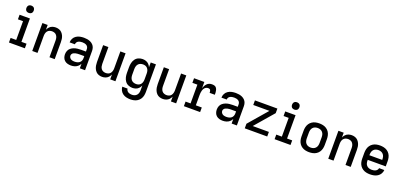

<svg xmlns="http://www.w3.org/2000/svg" viewBox="26 -1983 7148 3423"><g transform="rotate(20 3600.0 -271.0)"><path d="M65 0H367V-87H270V-530H74V-443H171V-87H65ZM216 -616Q235 -616 252.5 -624Q270 -632 278 -649Q286 -666 286 -685Q286 -704 278 -721.5Q270 -739 252.5 -747Q235 -755 216 -755Q197 -755 180 -747Q163 -739 155 -721.5Q147 -704 147 -685Q147 -666 155 -649Q163 -632 180 -624Q197 -616 216 -616Z M507 0H607V-320Q607 -345 612.5 -369Q618 -393 633.5 -413Q649 -433 672.5 -442Q696 -451 720 -451Q745 -451 768.5 -442Q792 -433 807 -413Q822 -393 828 -369Q834 -345 834 -320V0H933V-320Q933 -352 928.5 -383Q924 -414 910.5 -443Q897 -472 874.5 -495Q852 -518 821.5 -528Q791 -538 759 -538Q727 -538 696 -527.5Q665 -517 642 -492.5Q619 -468 607 -439V-530H507Z M1242 8Q1276 8 1309 -1.5Q1342 -11 1368.5 -33.5Q1395 -56 1410 -86V0H1509V-365Q1509 -396 1499.5 -426Q1490 -456 1467.5 -479Q1445 -502 1416.5 -515Q1388 -528 1357 -533Q1326 -538 1295 -538Q1257 -538 1219.5 -530.5Q1182 -523 1149.5 -501.5Q1117 -480 1099 -445.5Q1081 -411 1081 -373V-372H1181Q1181 -392 1191.5 -409Q1202 -426 1219.5 -435Q1237 -444 1256 -447.5Q1275 -451 1295 -451Q1315 -451 1335 -447Q1355 -443 1373 -432.5Q1391 -422 1400.5 -403.5Q1410 -385 1410 -365V-318H1317Q1284 -318 1250.5 -314Q1217 -310 1185 -298Q1153 -286 1126.5 -264.5Q1100 -243 1087.5 -211Q1075 -179 1075 -145Q1075 -113 1086 -82Q1097 -51 1122 -29.5Q1147 -8 1178.5 0Q1210 8 1242 8ZM1280 -79Q1256 -79 1232 -85Q1208 -91 1191 -111Q1174 -131 1174 -155Q1174 -173 1184.5 -188.5Q1195 -204 1211.5 -212Q1228 -220 1245.5 -224Q1263 -228 1281 -229.5Q1299 -231 1317 -231H1410V-189Q1410 -165 1400.5 -142.5Q1391 -120 1371.5 -105Q1352 -90 1328 -84.5Q1304 -79 1280 -79Z M1833 8Q1865 8 1896.5 -3Q1928 -14 1950.5 -38Q1973 -62 1986 -92V0H2085V-530H1986V-210Q1986 -186 1980 -161.5Q1974 -137 1959 -117Q1944 -97 1920.5 -88Q1897 -79 1872 -79Q1848 -79 1824.5 -88Q1801 -97 1785.5 -117Q1770 -137 1764.5 -161.5Q1759 -186 1759 -210V-530H1659V-210Q1659 -179 1664 -147.5Q1669 -116 1682 -87Q1695 -58 1717.5 -35Q1740 -12 1770.5 -2Q1801 8 1833 8Z M2444 213Q2479 213 2513.5 205Q2548 197 2577.5 177.5Q2607 158 2626.5 128.5Q2646 99 2653.5 64.5Q2661 30 2661 -5V-530H2562V-439Q2549 -469 2526 -493Q2503 -517 2471.5 -527.5Q2440 -538 2408 -538Q2368 -538 2330 -522Q2292 -506 2268.5 -472.5Q2245 -439 2236 -399.5Q2227 -360 2227 -320V-210Q2227 -170 2236 -130.5Q2245 -91 2268.5 -57.5Q2292 -24 2330 -8Q2368 8 2408 8Q2440 8 2471.5 -2.5Q2503 -13 2526 -37.5Q2549 -62 2562 -92V-5Q2562 20 2556 44.5Q2550 69 2533.5 88.5Q2517 108 2493 117Q2469 126 2444 126Q2419 126 2394.5 119.5Q2370 113 2352 93.5Q2334 74 2333 49H2233Q2235 86 2253 120Q2271 154 2302 175.5Q2333 197 2370 205Q2407 213 2444 213ZM2447 -79Q2422 -79 2397.5 -87.5Q2373 -96 2356.5 -115.5Q2340 -135 2333.5 -160Q2327 -185 2327 -210V-320Q2327 -345 2333.5 -370Q2340 -395 2356.5 -414.5Q2373 -434 2397.5 -442.5Q2422 -451 2447 -451Q2472 -451 2495.5 -442Q2519 -433 2534.5 -413Q2550 -393 2556 -369Q2562 -345 2562 -320V-210Q2562 -185 2556 -161Q2550 -137 2534.5 -117Q2519 -97 2495.5 -88Q2472 -79 2447 -79Z M2985 8Q3017 8 3048.5 -3Q3080 -14 3102.5 -38Q3125 -62 3138 -92V0H3237V-530H3138V-210Q3138 -186 3132 -161.5Q3126 -137 3111 -117Q3096 -97 3072.5 -88Q3049 -79 3024 -79Q3000 -79 2976.5 -88Q2953 -97 2937.5 -117Q2922 -137 2916.5 -161.5Q2911 -186 2911 -210V-530H2811V-210Q2811 -179 2816 -147.5Q2821 -116 2834 -87Q2847 -58 2869.5 -35Q2892 -12 2922.5 -2Q2953 8 2985 8Z M3384 0H3692V-87H3579V-281Q3579 -303 3581 -325.5Q3583 -348 3589.5 -369.5Q3596 -391 3608 -410Q3620 -429 3640 -440Q3660 -451 3682 -451Q3695 -451 3707 -446.5Q3719 -442 3725 -430.5Q3731 -419 3732.5 -406Q3734 -393 3734 -380H3833Q3833 -403 3831.5 -425.5Q3830 -448 3824 -469.5Q3818 -491 3804 -509Q3790 -527 3768 -532.5Q3746 -538 3723 -538Q3697 -538 3672 -529Q3647 -520 3628.5 -500.5Q3610 -481 3598 -458Q3586 -435 3579 -409V-530H3384V-443H3479V-87H3384Z M4122 8Q4156 8 4189 -1.5Q4222 -11 4248.5 -33.5Q4275 -56 4290 -86V0H4389V-365Q4389 -396 4379.5 -426Q4370 -456 4347.5 -479Q4325 -502 4296.5 -515Q4268 -528 4237 -533Q4206 -538 4175 -538Q4137 -538 4099.5 -530.5Q4062 -523 4029.5 -501.5Q3997 -480 3979 -445.5Q3961 -411 3961 -373V-372H4061Q4061 -392 4071.5 -409Q4082 -426 4099.5 -435Q4117 -444 4136 -447.5Q4155 -451 4175 -451Q4195 -451 4215 -447Q4235 -443 4253 -432.5Q4271 -422 4280.5 -403.5Q4290 -385 4290 -365V-318H4197Q4164 -318 4130.5 -314Q4097 -310 4065 -298Q4033 -286 4006.5 -264.5Q3980 -243 3967.5 -211Q3955 -179 3955 -145Q3955 -113 3966 -82Q3977 -51 4002 -29.5Q4027 -8 4058.5 0Q4090 8 4122 8ZM4160 -79Q4136 -79 4112 -85Q4088 -91 4071 -111Q4054 -131 4054 -155Q4054 -173 4064.5 -188.5Q4075 -204 4091.5 -212Q4108 -220 4125.5 -224Q4143 -228 4161 -229.5Q4179 -231 4197 -231H4290V-189Q4290 -165 4280.5 -142.5Q4271 -120 4251.5 -105Q4232 -90 4208 -84.5Q4184 -79 4160 -79Z M4539 0H4965V-87H4658L4965 -443V-530H4539V-443H4846L4539 -87Z M5105 0H5407V-87H5310V-530H5114V-443H5211V-87H5105ZM5256 -616Q5275 -616 5292.5 -624Q5310 -632 5318 -649Q5326 -666 5326 -685Q5326 -704 5318 -721.5Q5310 -739 5292.5 -747Q5275 -755 5256 -755Q5237 -755 5220 -747Q5203 -739 5195 -721.5Q5187 -704 5187 -685Q5187 -666 5195 -649Q5203 -632 5220 -624Q5237 -616 5256 -616Z M5760 8Q5795 8 5830 0.5Q5865 -7 5895 -26.5Q5925 -46 5945 -75.5Q5965 -105 5973 -140Q5981 -175 5981 -210V-320Q5981 -355 5973 -390Q5965 -425 5945 -454.5Q5925 -484 5895 -503.5Q5865 -523 5830 -530.5Q5795 -538 5760 -538Q5725 -538 5690 -530.5Q5655 -523 5625 -503.5Q5595 -484 5575 -454.5Q5555 -425 5547 -390Q5539 -355 5539 -320V-210Q5539 -175 5547 -140Q5555 -105 5575 -75.5Q5595 -46 5625 -26.5Q5655 -7 5690 0.5Q5725 8 5760 8ZM5760 -79Q5735 -79 5710.5 -87.5Q5686 -96 5669 -115.5Q5652 -135 5645.5 -160Q5639 -185 5639 -210V-320Q5639 -346 5645.5 -370.5Q5652 -395 5669 -414.5Q5686 -434 5710.5 -442.5Q5735 -451 5760 -451Q5786 -451 5810 -442.5Q5834 -434 5851.5 -414.5Q5869 -395 5875.5 -370.5Q5882 -346 5882 -320V-210Q5882 -185 5875.5 -160Q5869 -135 5851.5 -115.5Q5834 -96 5810 -87.5Q5786 -79 5760 -79Z M6123 0H6223V-320Q6223 -345 6228.5 -369Q6234 -393 6249.5 -413Q6265 -433 6288.5 -442Q6312 -451 6336 -451Q6361 -451 6384.5 -442Q6408 -433 6423 -413Q6438 -393 6444 -369Q6450 -345 6450 -320V0H6549V-320Q6549 -352 6544.5 -383Q6540 -414 6526.5 -443Q6513 -472 6490.5 -495Q6468 -518 6437.5 -528Q6407 -538 6375 -538Q6343 -538 6312 -527.5Q6281 -517 6258 -492.5Q6235 -468 6223 -439V-530H6123Z M6914 8Q6952 8 6989 0.5Q7026 -7 7058 -27.5Q7090 -48 7109.5 -81Q7129 -114 7131 -152H7032Q7030 -133 7018 -117.5Q7006 -102 6988.5 -93.5Q6971 -85 6952.5 -82Q6934 -79 6915 -79Q6889 -79 6864 -87.5Q6839 -96 6821.5 -115Q6804 -134 6797.5 -159Q6791 -184 6791 -210V-222H7133V-320Q7133 -355 7125 -390Q7117 -425 7097 -454.5Q7077 -484 7047 -503.5Q7017 -523 6982 -530.5Q6947 -538 6912 -538Q6877 -538 6842 -530.5Q6807 -523 6777 -503.5Q6747 -484 6727 -454.5Q6707 -425 6699 -390Q6691 -355 6691 -320V-210Q6691 -175 6699 -140Q6707 -105 6727.5 -75.5Q6748 -46 6778.5 -26.5Q6809 -7 6844 0.5Q6879 8 6914 8ZM6791 -309V-320Q6791 -346 6797.5 -370.5Q6804 -395 6821 -414.5Q6838 -434 6862.5 -442.5Q6887 -451 6912 -451Q6938 -451 6962 -442.5Q6986 -434 7003.5 -414.5Q7021 -395 7027.5 -370.5Q7034 -346 7034 -320V-309Z"/></g></svg>

Font: Iosevka Sparkle Medium
Style: Regular
Weight: 500
Designer: Belleve Invis
Foundry: Belleve Invis
Version: Version 4.5.0; ttfautohint (v1.8.3)